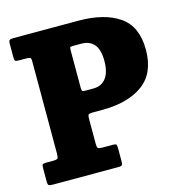

<svg xmlns="http://www.w3.org/2000/svg" viewBox="-110 -849 898 949"><g transform="rotate(-15 339.0 -375.0)"><path d="M79 -636.5H41.5Q26.5 -636.5 22.5 -640Q18.5 -643.5 18.5 -658.5V-726Q18.5 -742.5 23.5 -746.2Q28.5 -750 44 -750H375Q508 -750 584.5 -697.5Q661 -645 661 -525.5Q661 -406 584.5 -349.8Q508 -293.5 375 -293.5H325.5Q308.5 -293.5 304.8 -288.8Q301 -284 301 -267V-139.5Q301 -122 305.5 -117.8Q310 -113.5 328 -113.5H381.5Q396.5 -113.5 399.2 -109Q402 -104.5 402 -90V-27Q402 -10.5 399 -5.2Q396 0 379.5 0H43.5Q28.5 0 23.5 -3.5Q18.5 -7 18.5 -23V-91.5Q18.5 -105.5 22 -109.5Q25.5 -113.5 39.5 -113.5H76Q95.5 -113.5 99.5 -119.2Q103.5 -125 103.5 -143.5V-615.5Q103.5 -630.5 98.8 -633.5Q94 -636.5 79 -636.5ZM320.5 -407H360Q403 -407 425.8 -437.5Q448.5 -468 448.5 -525.5Q448.5 -582.5 425.8 -609.5Q403 -636.5 360 -636.5H315.5Q303.5 -636.5 302.2 -632Q301 -627.5 301 -615V-429Q301 -414.5 303.5 -410.8Q306 -407 320.5 -407Z"/></g></svg>

Font: Besley* Narrow Heavy
Style: Regular
Weight: 800
Width: 4
Designer: Owen Earl
Foundry: indestructible type*
Version: Version 3.000; ttfautohint (v1.8.3)